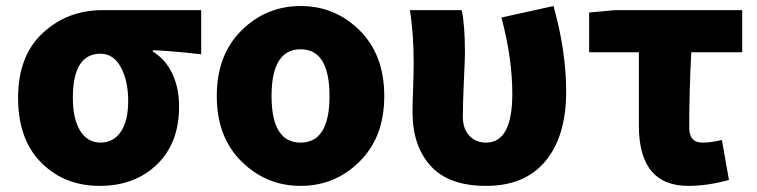

<svg xmlns="http://www.w3.org/2000/svg" viewBox="-20 -603 2512 637"><path d="M40 -278.3Q40 -418 122.1 -493.7Q204.1 -569.3 319.3 -569.3H647.5V-422.9Q554.7 -433.6 487.3 -436.5V-431.6Q528.3 -407.2 551.3 -359.4Q574.2 -311.5 574.2 -249Q574.2 -128.9 501 -57.6Q427.7 13.7 310.5 13.7Q193.4 13.7 116.7 -63.5Q40 -140.6 40 -278.3ZM405.3 -267.6Q405.3 -335 380.9 -379.9Q356.4 -424.8 313.5 -424.8Q221.7 -424.8 221.7 -278.3Q221.7 -208 246.1 -168.9Q270.5 -129.9 313.5 -129.9Q356.4 -129.9 380.9 -166Q405.3 -202.1 405.3 -267.6Z M699.2 -284.2Q699.2 -420.9 781.2 -502Q863.3 -583 977.5 -583Q1091.8 -583 1173.3 -502Q1254.9 -420.9 1254.9 -284.2Q1254.9 -148.4 1173.3 -67.4Q1091.8 13.7 977.5 13.7Q863.3 13.7 781.2 -67.4Q699.2 -148.4 699.2 -284.2ZM977.5 -129.9Q1073.2 -129.9 1073.2 -284.2Q1073.2 -439.5 977.5 -439.5Q880.9 -439.5 880.9 -284.2Q880.9 -129.9 977.5 -129.9Z M1592.8 13.7Q1468.8 13.7 1408.7 -52.7Q1348.6 -119.1 1348.6 -231.4Q1348.6 -257.8 1350.6 -311.5Q1352.5 -365.2 1352.5 -391.6Q1352.5 -494.1 1339.8 -569.3H1511.7Q1522.5 -521.5 1522.5 -426.8Q1522.5 -409.2 1519 -333.5Q1515.6 -257.8 1515.6 -215.8Q1515.6 -175.8 1537.1 -152.8Q1558.6 -129.9 1592.8 -129.9Q1679.7 -129.9 1679.7 -292Q1679.7 -409.2 1643.6 -544.9L1816.4 -583Q1858.4 -432.6 1858.4 -299.8Q1858.4 -151.4 1790 -68.8Q1721.7 13.7 1592.8 13.7Z M2263.7 13.7Q2099.6 13.7 2099.6 -186.5V-429.7H1934.6V-561.5L2019.5 -569.3H2442.4V-429.7H2273.4Q2266.6 -296.9 2266.6 -179.7Q2266.6 -129.9 2310.5 -129.9Q2340.8 -129.9 2375 -138.7L2398.4 -5.9Q2327.1 13.7 2263.7 13.7Z"/></svg>

Font: Gen Shin Gothic Heavy
Style: Bold
Weight: 900
Designer: [Source Han Sans]
Ryoko NISHIZUKA  (kana & ideographs); Paul D. Hunt (Latin, Greek & Cyrillic); Wenlong ZHANG  (bopomofo
Version: Version 1.002.20150607